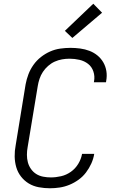

<svg xmlns="http://www.w3.org/2000/svg" viewBox="-20 -999 640 1027"><path d="M247 8Q217 8 187.5 2.5Q158 -3 134 -17.5Q110 -32 92.5 -54.5Q75 -77 67 -104.5Q59 -132 58.5 -162Q58 -192 64 -223L117 -548Q122 -575 132 -601.5Q142 -628 159 -652Q176 -676 199 -694Q222 -712 248 -723.5Q274 -735 302 -739Q330 -743 357 -743Q383 -743 409 -739.5Q435 -736 458.5 -727Q482 -718 501 -702.5Q520 -687 532.5 -665.5Q545 -644 549 -618.5Q553 -593 548 -566L547 -559H482L483 -564Q488 -591 479.5 -616.5Q471 -642 451 -657.5Q431 -673 405 -679Q379 -685 352 -685Q332 -685 312 -681.5Q292 -678 273 -669.5Q254 -661 237.5 -646.5Q221 -632 209.5 -614.5Q198 -597 191.5 -577.5Q185 -558 182 -539L128 -213Q124 -192 124 -171Q124 -150 129 -131Q134 -112 145.5 -95.5Q157 -79 173.5 -68.5Q190 -58 210.5 -54Q231 -50 252 -50Q279 -50 307 -56.5Q335 -63 359 -80Q383 -97 398.5 -122.5Q414 -148 419 -176H484Q480 -150 468.5 -124.5Q457 -99 440 -76.5Q423 -54 400 -37.5Q377 -21 351.5 -10.5Q326 0 299.5 4Q273 8 247 8ZM367 -796 327 -834 479 -979 526 -931Z"/></svg>

Font: Iosevka Aile Light Oblique
Style: Regular
Weight: 300
Italic angle: -9°
Designer: Belleve Invis
Foundry: Belleve Invis
Version: Version 31.1.0; ttfautohint (v1.8.4)